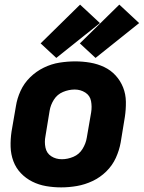

<svg xmlns="http://www.w3.org/2000/svg" viewBox="-20 -804 623 832"><path d="M245 8Q279 8 313.5 2Q348 -4 381 -19.5Q414 -35 440.5 -61Q467 -87 482 -120Q497 -153 503 -187L521 -297Q526 -330 525.5 -363Q525 -396 513.5 -425Q502 -454 481 -477Q460 -500 431.5 -513.5Q403 -527 371 -532.5Q339 -538 306 -538Q272 -538 237.5 -532.5Q203 -527 170 -511Q137 -495 110.5 -469Q84 -443 69 -410Q54 -377 49 -344L30 -234Q25 -200 26 -167.5Q27 -135 38 -105.5Q49 -76 70.5 -53.5Q92 -31 120 -17Q148 -3 180 2.5Q212 8 245 8ZM248 -114Q222 -114 202 -127Q182 -140 177 -164.5Q172 -189 177 -214L195 -324Q199 -349 213.5 -372Q228 -395 253 -405.5Q278 -416 304 -416Q329 -416 349.5 -403Q370 -390 374.5 -366Q379 -342 375 -317L356 -207Q352 -182 337.5 -158.5Q323 -135 298 -124.5Q273 -114 248 -114ZM394 -553 583 -704 497 -784 326 -616ZM224 -553 413 -704 327 -784 156 -616Z"/></svg>

Font: Iosevka Sparkle Heavy Oblique
Style: Regular
Weight: 900
Italic angle: -9°
Designer: Belleve Invis
Foundry: Belleve Invis
Version: Version 4.5.0; ttfautohint (v1.8.3)